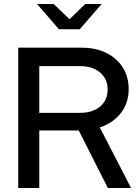

<svg xmlns="http://www.w3.org/2000/svg" viewBox="-20 -938 699 958"><path d="M71 0V-700H388Q458 -700 510.5 -674Q563 -648 592.5 -601.5Q622 -555 622 -493Q622 -424 583 -374Q544 -324 478 -302L634 0H518L373 -287H176V0ZM176 -375H380Q442 -375 479.5 -406.5Q517 -438 517 -492Q517 -544 479.5 -576Q442 -608 380 -608H176ZM248 -918 327 -842 405 -918H487L378 -792H274L165 -918Z"/></svg>

Font: Red Hat Display SemiBold
Style: Regular
Weight: 600
Designer: Pentagram, MCKL
Foundry: Pentagram, MCKL
Version: Version 1.023